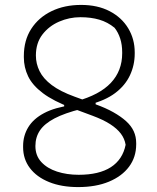

<svg xmlns="http://www.w3.org/2000/svg" viewBox="-20 -741 640 781"><path d="M310 -721Q377 -721 426 -695.5Q475 -670 501.5 -626Q528 -582 528 -528V-523Q528 -476 508.5 -434.5Q489 -393 448.5 -362.5Q408 -332 344 -316L369 -337V-309L290 -329Q385 -355 431 -404Q477 -453 477 -524V-528Q477 -559 469 -584Q461 -609 446 -628Q418 -651 384 -661Q350 -671 307 -671Q262 -671 220.5 -653Q179 -635 152.5 -600.5Q126 -566 126 -515Q126 -482 141 -451.5Q156 -421 190.5 -395Q225 -369 283 -348L368 -317Q410 -302 441 -284.5Q472 -267 493 -248Q514 -229 524 -207Q534 -185 534 -159V-154Q534 -102 505 -63Q476 -24 423 -2Q370 20 298 20Q230 20 179.5 -0.5Q129 -21 101.5 -57.5Q74 -94 74 -142V-147Q74 -189 95 -223.5Q116 -258 159.5 -281Q203 -304 270 -313L241 -295V-324L311 -298Q243 -281 202 -259.5Q161 -238 142.5 -210.5Q124 -183 124 -147Q124 -108 148 -82Q172 -56 212 -43Q252 -30 300 -30Q383 -30 431 -61Q479 -92 491 -152Q487 -177 471.5 -197.5Q456 -218 428 -236Q400 -254 357 -270L271 -302Q197 -330 154.5 -362Q112 -394 94.5 -430.5Q77 -467 77 -508V-513Q77 -577 107 -623.5Q137 -670 189.5 -695.5Q242 -721 310 -721Z"/></svg>

Font: Recursive Monospace Casual Light
Style: Regular
Weight: 300
Version: Version 1.047